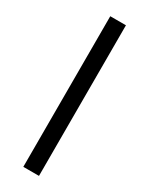

<svg xmlns="http://www.w3.org/2000/svg" viewBox="-196 -779 636 817"><g transform="rotate(30 122.0 -370.0)"><path d="M83 0V-740H160V0Z"/></g></svg>

Font: Be Vietnam Pro Light
Style: Regular
Weight: 300
Designer: Lam Bao, Tony Le, Vietanh Nguyen
Foundry: Yellow Type Foundry
Version: Version 1.002; ttfautohint (v1.8.3)